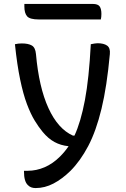

<svg xmlns="http://www.w3.org/2000/svg" viewBox="-20 -757 640 977"><path d="M91 -536Q124 -536 142 -525.5Q160 -515 163 -482Q178 -313 226.5 -207Q275 -101 351 -67H359Q391 -136 412 -247Q433 -358 442 -532Q453 -534 461 -535.5Q469 -537 476 -537Q508 -537 525 -525Q542 -513 539 -482Q524 -317 496.5 -203.5Q469 -90 429 -14Q389 62 338 113Q296 154 252 177Q208 200 161 200Q136 200 122 185Q102 167 102 115V112H121Q165 112 207 94Q249 76 286 39Q310 15 329 -13Q289 -17 257 -34.5Q225 -52 197 -86Q177 -110 156.5 -143.5Q136 -177 117 -227.5Q98 -278 82.5 -352.5Q67 -427 56 -532Q73 -536 91 -536ZM104 -737H452Q478 -737 487 -724.5Q496 -712 496 -686Q496 -670 493 -658H178Q132 -658 118 -674Q104 -690 104 -724Z"/></svg>

Font: Recursive Mn Csl St
Style: Regular
Weight: 400
Monospace: yes
Version: Version 1.079;hotconv 1.0.112;makeotfexe 2.5.65598; ttfautoh